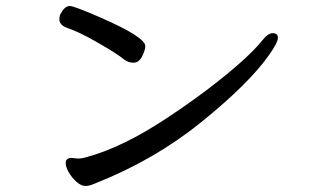

<svg xmlns="http://www.w3.org/2000/svg" viewBox="-20 -644 1040 637"><path d="M264 -27Q249 -27 233.5 -41Q218 -55 208 -72.5Q198 -90 198 -103Q198 -120 217 -120L239 -118Q252 -118 268 -123Q387 -155 535.5 -253.5Q684 -352 784 -442Q827 -481 848 -507.5Q869 -534 884 -534Q902 -534 902 -519Q902 -503 873 -462Q807 -368 650.5 -241Q494 -114 297 -36Q277 -27 264 -27ZM423 -436Q407 -436 394 -445Q370 -465 304.5 -502.5Q239 -540 201 -552Q177 -562 177 -579Q177 -594 183 -601Q195 -624 212 -624Q226 -624 313 -586Q462 -521 462 -491Q462 -478 451.5 -457Q441 -436 423 -436Z"/></svg>

Font: LXGW WenKai Lite
Style: Bold
Weight: 700
Designer: LXGW / Fontworks Inc.
Foundry: LXGW / Fontworks Inc.
Version: Version 1.330;April 28, 2024